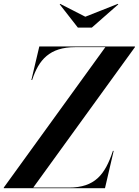

<svg xmlns="http://www.w3.org/2000/svg" viewBox="-71 -996 734 1016"><path d="M380.5 -907.5 247.5 -975.5 245 -973 341 -850H415L555 -973L552.5 -975.5ZM486.5 -746.5 -51 -3.5V0H484.5L530.5 -197.5H526.5C485 -71.5 430.5 -3.5 294 -3.5H105L643 -746.5V-750H137L95 -572.5H99C134 -679.5 191 -746.5 328 -746.5Z"/></svg>

Font: Bodoni* 48pt Medium
Style: Italic
Weight: 500
Italic angle: -13°
Version: Version 2.3